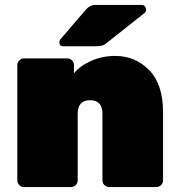

<svg xmlns="http://www.w3.org/2000/svg" viewBox="-20 -756 729 776"><path d="M639 -303V-27Q639 -16 631 -8Q623 0 612 0H421Q410 0 402 -8Q394 -16 394 -27V-296Q394 -351 344 -351Q294 -351 294 -296V-27Q294 -16 286 -8Q278 0 267 0H77Q66 0 58 -8Q50 -16 50 -27V-493Q50 -504 58 -512Q66 -520 77 -520H252Q263 -520 271 -512Q279 -504 279 -493V-460Q305 -491 349.5 -510.5Q394 -530 445 -530Q527 -530 583 -472.5Q639 -415 639 -303ZM364 -736H551Q570 -736 570 -716Q570 -709 565 -704L407 -579Q396 -569 366 -569H236Q220 -569 220 -585Q220 -593 225 -598L327 -717Q344 -736 364 -736Z"/></svg>

Font: Rubik One
Style: Regular
Weight: 400
Designer: Hubert and Fischer with Elvire Volk Leonovitch
Foundry: Hubert and Fischer with Elvire Volk Leonovitch
Version: Version 1.001